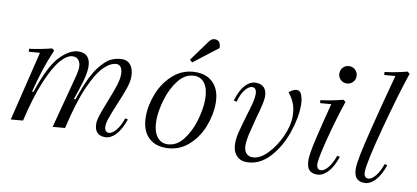

<svg xmlns="http://www.w3.org/2000/svg" viewBox="-64 -871 2385 1097"><g transform="rotate(10 1128.5 -322.5)"><path d="M317 -131 335 -199Q354 -268 362.5 -303Q371 -338 371 -357Q371 -380 359.5 -395.5Q348 -411 325 -411Q293 -411 256 -369Q219 -327 180 -234.5Q141 -142 108 0L38 6L136 -398L72 -393L71 -410Q140 -419 200 -435L214 -425Q187 -363 168 -304.5Q149 -246 130 -172H138L154 -216Q201 -344 254 -394Q307 -444 353 -444Q423 -444 423 -365Q423 -319 394 -235L373 -172H382L398 -216Q434 -315 472.5 -365.5Q511 -416 543 -430Q575 -444 607 -444Q638 -444 656 -420Q674 -396 674 -354Q674 -325 660.5 -285.5Q647 -246 621 -185Q598 -129 587.5 -99.5Q577 -70 577 -49Q577 -34 583.5 -25Q590 -16 602 -16Q621 -16 643 -41.5Q665 -67 681 -114L697 -110Q675 -47 646 -17.5Q617 12 585 12Q555 12 539 -5Q523 -22 523 -56Q523 -75 532.5 -104.5Q542 -134 564 -189Q590 -254 602 -291.5Q614 -329 614 -357Q614 -382 605 -396.5Q596 -411 579 -411Q545 -411 506.5 -373.5Q468 -336 427.5 -244.5Q387 -153 352 0L281 6Z M1034 -444Q1099 -444 1137 -403Q1175 -362 1175 -288Q1175 -220 1147 -150Q1119 -80 1065 -34Q1011 12 937 12Q871 12 833 -29Q795 -70 795 -145Q795 -213 823.5 -282.5Q852 -352 906 -398Q960 -444 1034 -444ZM858 -134Q858 -75 880.5 -42.5Q903 -10 941 -10Q995 -10 1034 -60Q1073 -110 1092.5 -178.5Q1112 -247 1112 -300Q1112 -358 1090 -390Q1068 -422 1030 -422Q976 -422 937 -372.5Q898 -323 878 -254.5Q858 -186 858 -134ZM1107 -648Q1142 -648 1142 -603L1002 -495L987 -508L1069 -621Q1079 -636 1087.5 -642Q1096 -648 1107 -648Z M1621 -289Q1621 -334 1609 -364Q1597 -394 1574 -423Q1599 -444 1620 -444Q1639 -444 1648 -419Q1657 -394 1657 -362Q1657 -289 1626.5 -200.5Q1596 -112 1538.5 -50Q1481 12 1406 12Q1369 12 1346.5 -13.5Q1324 -39 1324 -83Q1324 -112 1332.5 -146.5Q1341 -181 1360 -246Q1376 -298 1383.5 -327.5Q1391 -357 1391 -378Q1391 -416 1365 -416Q1346 -416 1325 -390.5Q1304 -365 1291 -318L1274 -322Q1293 -385 1321 -414.5Q1349 -444 1381 -444Q1413 -444 1429.5 -426Q1446 -408 1446 -374Q1446 -342 1418 -247Q1401 -183 1392.5 -146Q1384 -109 1384 -81Q1384 -54 1397.5 -37.5Q1411 -21 1435 -21Q1477 -21 1520.5 -65.5Q1564 -110 1592.5 -173.5Q1621 -237 1621 -289Z M1826 -398 1762 -393 1761 -410Q1830 -419 1890 -435L1904 -425Q1869 -321 1838 -202Q1807 -83 1807 -49Q1807 -34 1813.5 -25Q1820 -16 1832 -16Q1851 -16 1873 -41.5Q1895 -67 1911 -114L1927 -110Q1905 -47 1876 -17.5Q1847 12 1815 12Q1783 12 1768 -6Q1753 -24 1753 -63Q1753 -97 1773 -184Q1793 -271 1826 -398ZM1891 -630Q1912 -630 1926.5 -615.5Q1941 -601 1941 -580Q1941 -559 1926.5 -544.5Q1912 -530 1891 -530Q1870 -530 1855.5 -544.5Q1841 -559 1841 -580Q1841 -601 1855.5 -615.5Q1870 -630 1891 -630Z M2107 -16Q2126 -16 2148 -41.5Q2170 -67 2186 -114L2202 -110Q2180 -47 2151 -17.5Q2122 12 2090 12Q2058 12 2043 -6Q2028 -24 2028 -63Q2028 -110 2072.5 -288Q2117 -466 2159 -620L2095 -615L2094 -632Q2163 -641 2223 -657L2237 -647Q2195 -524 2138.5 -313.5Q2082 -103 2082 -49Q2082 -34 2088.5 -25Q2095 -16 2107 -16Z"/></g></svg>

Font: Arapey
Style: Italic
Weight: 400
Italic angle: -12°
Designer: Eduardo Rodriguez Tunni
Foundry: Eduardo Rodriguez Tunni
Version: Version 3.000